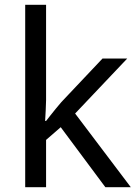

<svg xmlns="http://www.w3.org/2000/svg" viewBox="-20 -780 574 800"><path d="M172 -363Q172 -347 170.5 -321Q169 -295 168 -276H172Q178 -284 190 -299Q202 -314 214.5 -329.5Q227 -345 236 -355L407 -536H510L293 -307L525 0H419L233 -250L172 -197V0H85V-760H172Z"/></svg>

Font: hexugurmukhi05
Style: Book
Weight: 400
Designer: Jelle Bosma - Monotype Design Team
Foundry: Monotype Imaging Inc.
Version: Version 2.003